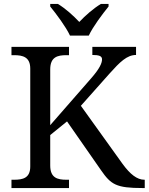

<svg xmlns="http://www.w3.org/2000/svg" viewBox="-20 -951 752 971"><path d="M334 -771H429C450 -816 498 -880 529 -918V-931H490C452 -908 411 -872 381 -840C351 -872 311 -908 273 -931H234V-918C265 -880 313 -816 334 -771ZM38 0H329V-42H316C271 -42 234 -51 234 -114V-268L319 -337L491 -90C541 -18 567 0 701 0H712V-42H710C673 -42 638 -70 600 -122L389 -416L534 -579C586 -637 622 -673 668 -673V-714H447V-673C480 -673 496 -668 496 -651C496 -632 484 -604 441 -555L234 -318V-600C234 -663 271 -672 316 -672H329V-714H38V-672H51C95 -672 133 -663 133 -604V-109C133 -50 95 -42 51 -42H38Z"/></svg>

Font: Noto Serif Thai
Style: Regular
Weight: 400
Designer: Monotype Design Team
Foundry: Monotype Imaging Inc.
Version: Version 1.901